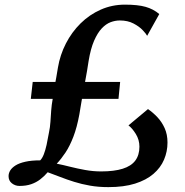

<svg xmlns="http://www.w3.org/2000/svg" viewBox="-20 -776 778 807"><path d="M435.5 10.5Q393.5 10.5 358 4.2Q322.5 -2 291.5 -11.8Q260.5 -21.5 233.2 -32.2Q206 -43 180.5 -52Q166 -35 149 -22Q132 -9 111 -1.8Q90 5.5 62 5.5Q44 5.5 30 -5.5Q16 -16.5 16 -35.5Q16 -48 23 -59.5Q30 -71 45.5 -80.8Q61 -90.5 86.5 -96.2Q112 -102 149 -102Q157.5 -110.5 164 -127Q170.5 -143.5 175.8 -167.2Q181 -191 186 -220Q190.5 -241 192 -264.2Q193.5 -287.5 195.2 -311.8Q197 -336 201.5 -360.5H109.5L117.5 -431.5H213Q215 -442 216.8 -452.2Q218.5 -462.5 220.2 -472.5Q222 -482.5 223.5 -492Q232.5 -545.5 257 -593.2Q281.5 -641 318.8 -677.8Q356 -714.5 403.5 -735.5Q451 -756.5 505 -756.5Q559.5 -756.5 592 -747.2Q624.5 -738 649.5 -717L598.5 -625.5Q594.5 -633.5 580 -649Q565.5 -664.5 541.2 -677.2Q517 -690 483.5 -690Q464.5 -690 445 -682.8Q425.5 -675.5 407.8 -656.8Q390 -638 375.5 -604.8Q361 -571.5 352.5 -520Q349.5 -500.5 345.8 -477.8Q342 -455 337.5 -431.5H485L478 -360.5H324.5Q321.5 -343.5 318.8 -326.8Q316 -310 313.5 -295Q303.5 -240.5 288.5 -201.5Q273.5 -162.5 255.5 -135.2Q237.5 -108 218.5 -88Q244 -83 274.5 -75.2Q305 -67.5 338.2 -61.5Q371.5 -55.5 405 -55.5Q460 -55.5 495.8 -66.8Q531.5 -78 548.8 -101.2Q566 -124.5 566 -159.5Q566 -188.5 550.8 -213Q535.5 -237.5 520 -249L602 -317.5Q622.5 -303.5 641.2 -283.8Q660 -264 672 -237.5Q684 -211 684 -177Q684 -139 669.5 -105Q655 -71 624.8 -45Q594.5 -19 547.5 -4.2Q500.5 10.5 435.5 10.5Z"/></svg>

Font: Merriweather 24pt SemiBold
Style: Italic
Weight: 600
Italic angle: -7.8°
Version: Version 2.101